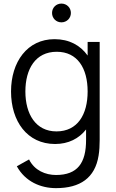

<svg xmlns="http://www.w3.org/2000/svg" viewBox="-20 -768 632 1044"><path d="M314 -646.5C343 -646.5 365.5 -669 365.5 -697.5C365.5 -726 343 -748.5 314 -748.5C285 -748.5 263 -726 263 -697.5C263 -669 285 -646.5 314 -646.5ZM279.5 15C352.5 15 409 -14.5 448 -64V-8.5C448.5 118.5 401.5 183.5 284.5 183.5C227.5 183.5 167.5 159 138 99L71.5 136C117.5 220 201.5 255 284.5 255C416.5 255 496.5 199 516 78.5C520.5 51 522 23.5 522 -7.5V-540H456.5V-466C417 -521.5 356.5 -555 276.5 -555C128.5 -555 40 -431.5 40 -270.5C40 -108.5 128 15 279.5 15ZM287 -53.5C174.5 -53.5 118 -147.5 118 -270.5C118 -392.5 172.5 -486.5 288.5 -486.5C401 -486.5 456.5 -397.5 456.5 -270.5C456.5 -145.5 402 -53.5 287 -53.5Z"/></svg>

Font: Hauora
Style: Regular
Weight: 400
Designer: Mikhail Sharanda
Foundry: WCYS & Co.
Version: Version 1.010